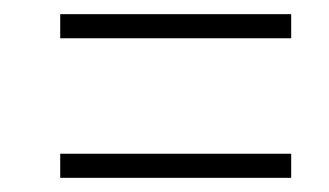

<svg xmlns="http://www.w3.org/2000/svg" viewBox="-20 -493 465 271"><path d="M65 -439V-473H391V-439ZM65 -242V-276H391V-242Z"/></svg>

Font: Noto Serif ExtraCondensed ExtraLight
Style: Italic
Weight: 200
Width: 2
Italic angle: -12°
Designer: Monotype Design Team
Foundry: Monotype Imaging Inc.
Version: Version 2.014; ttfautohint (v1.8.4.7-5d5b)